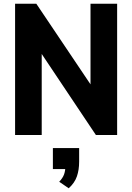

<svg xmlns="http://www.w3.org/2000/svg" viewBox="-20 -725 710 1031"><path d="M61 0V-705H175L505 -214H466V-705H609V0H495L166 -492H204V0ZM349 286 298 251Q317 231 324 211.5Q331 192 331 168L360 183H264V70H405V143Q405 187 393 222Q381 257 349 286Z"/></svg>

Font: Nunito Sans 12pt ExtraLight
Style: Weight 830 Width 84 Optical size 12.0 YTLC 445
Weight: 830
Width: 4
Designer: Vernon Adams
Foundry: Vernon Adams
Version: Version 3.101;gftools[0.9.27]